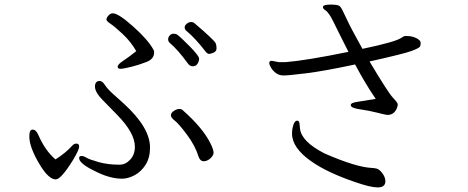

<svg xmlns="http://www.w3.org/2000/svg" viewBox="-20 -774 2040 837"><path d="M574 -551Q550 -593 514.5 -626Q479 -659 461.5 -670.5Q444 -682 444 -689Q444 -696 452.5 -706Q461 -716 472 -716Q496 -716 560.5 -658.5Q625 -601 648 -559Q652 -554 652 -546Q652 -517 619 -504Q586 -491 551.5 -482.5Q517 -474 505 -474Q493 -474 493 -483Q493 -492 510 -504Q547 -529 574 -551ZM878 -547Q831 -608 792 -640Q785 -646 785 -654.5Q785 -663 794 -670.5Q803 -678 813 -678Q823 -678 830 -671Q910 -603 920 -586Q924 -577 924 -563.5Q924 -550 911 -544.5Q898 -539 891.5 -539Q885 -539 878 -547ZM800 -496Q755 -558 719 -588Q713 -594 713 -603Q713 -612 720 -619.5Q727 -627 736.5 -627Q746 -627 751 -624Q769 -611 808.5 -570.5Q848 -530 848 -518.5Q848 -507 841 -496Q834 -485 821 -485Q808 -485 800 -496ZM568 -134Q568 -194 492 -272Q461 -304 427.5 -338Q394 -372 394 -396.5Q394 -421 415 -421Q426 -421 437 -404Q448 -387 470 -367Q492 -347 520 -322Q634 -218 634 -131Q634 -86 614.5 -55.5Q595 -25 566.5 -10Q538 5 512 5Q458 5 394 -28Q325 -61 325 -85Q325 -94 335 -94Q345 -94 357 -86.5Q369 -79 409.5 -67.5Q450 -56 501 -56Q527 -56 547.5 -78Q568 -100 568 -134ZM898 -148Q911 -121 911 -108.5Q911 -96 897 -83.5Q883 -71 868 -71Q853 -71 846 -90Q831 -139 795 -187Q759 -235 742 -248Q725 -261 725 -271.5Q725 -282 738 -290.5Q751 -299 761 -299Q771 -299 775 -295Q864 -217 898 -148ZM108 -182Q108 -209 122.5 -209Q137 -209 147 -186Q177 -117 222 -79Q267 -108 294 -138Q302 -148 313.5 -148Q325 -148 325 -134.5Q325 -121 298 -76Q246 8 223 8Q191 8 150.5 -61Q110 -130 108 -174Z M1388 -745Q1390 -754 1422.5 -754Q1455 -754 1462.5 -746Q1470 -738 1489 -696Q1508 -654 1560 -561Q1708 -592 1731 -610Q1738 -616 1746 -617H1753Q1777 -617 1795.5 -607.5Q1814 -598 1814 -587Q1814 -576 1810 -570Q1806 -564 1774.5 -552Q1743 -540 1591 -506Q1672 -370 1693 -348Q1714 -326 1714 -319Q1714 -312 1710 -302Q1698 -273 1669 -273Q1662 -273 1625.5 -282.5Q1589 -292 1549 -297.5Q1509 -303 1509 -316Q1509 -326 1538 -330L1618 -343Q1576 -403 1528 -493Q1392 -464 1314.5 -454.5Q1237 -445 1217 -445Q1197 -445 1183.5 -455Q1170 -465 1162 -478Q1154 -491 1154 -499Q1154 -507 1159 -508L1164 -509L1196 -503H1224Q1314 -510 1499 -548Q1482 -581 1463.5 -618.5Q1445 -656 1433 -680Q1421 -704 1416 -710Q1411 -716 1407.5 -721Q1404 -726 1396 -731Q1388 -736 1388 -743ZM1660 19Q1658 43 1626.5 43Q1595 43 1529 20Q1408 -21 1338 -70Q1253 -129 1253 -192Q1253 -211 1259 -229.5Q1265 -248 1275 -248H1277Q1284 -247 1285.5 -236Q1287 -225 1288 -212Q1295 -156 1395 -105Q1530 -46 1599 -42Q1610 -42 1622 -39Q1634 -36 1647 -18.5Q1660 -1 1660 16Z"/></svg>

Font: LXGW Bright TC
Style: Regular
Weight: 400
Designer: Christian Thalmann (Catharsis Fonts)
Foundry: LXGW / Christian Thalmann (Catharsis Fonts) / Fontworks Inc.
Version: Version 5.501